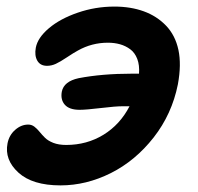

<svg xmlns="http://www.w3.org/2000/svg" viewBox="-20 -520 602 584"><path d="M164.1 43.9Q78.6 43.9 35.9 4.9Q-6.8 -34.2 2.9 -84Q7.8 -108.9 26.1 -125Q44.4 -141.1 65.9 -141.1Q76.2 -141.1 84.5 -134.8Q92.8 -128.4 100.1 -119.4Q107.4 -110.4 116.7 -101.1Q126 -91.8 142.3 -85.4Q158.7 -79.1 181.2 -79.1Q244.1 -79.1 294.7 -110.1Q345.2 -141.1 374 -196.8H353Q332 -196.8 286.9 -191.4Q241.7 -186 222.2 -186Q190.9 -186 177.2 -201.4Q163.6 -216.8 168 -241.2Q174.3 -272.5 219.2 -282.2Q290.5 -295.9 380.9 -295.9H402.8Q404.8 -321.8 397.5 -340.8Q390.1 -359.9 376.2 -370.1Q362.3 -380.4 345.2 -385.3Q328.1 -390.1 308.1 -390.1Q259.3 -390.1 216.8 -366.2Q204.1 -359.4 183.6 -345.7Q163.1 -332 149.9 -325.9Q136.7 -319.8 123 -319.8Q102.5 -319.8 93.5 -335.4Q84.5 -351.1 88.9 -375Q94.7 -405.3 128.7 -434.1Q162.6 -462.9 216.3 -481.4Q270 -500 328.1 -500Q377.4 -500 417.2 -485.6Q457 -471.2 485.1 -441.9Q513.2 -412.6 522.7 -368.2Q532.2 -323.7 521 -263.2Q502.9 -172.9 447.3 -101.8Q391.6 -30.8 316.9 6.6Q242.2 43.9 164.1 43.9Z"/></svg>

Font: Shantell Sans Irregular Bouncy
Style: Italic
Weight: 600
Italic angle: -11.31°
Designer: Stephen Nixon, Anya Danilova, Shantell Martin
Foundry: Arrow Type
Version: Version 1.006;[9816181b4]